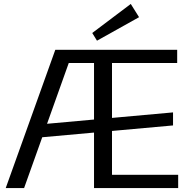

<svg xmlns="http://www.w3.org/2000/svg" viewBox="-20 -952 970 972"><path d="M260 -700H352L102 0H9ZM181 -322 856 -383V-317L181 -256ZM456 -700H877V-633H527L547 -683V-17L527 -67H882V0H456ZM527 -700V-633H319V-700ZM684 -865 471 -746 447 -785 642 -932Z"/></svg>

Font: Pathway Extreme 72pt Medium
Style: Regular
Weight: 500
Designer: Eduardo Rodriguez Tunni
Foundry: Eduardo Rodriguez Tunni
Version: Version 1.001;gftools[0.9.26]